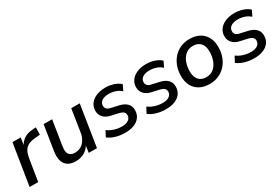

<svg xmlns="http://www.w3.org/2000/svg" viewBox="44 -1233 2872 1975"><g transform="rotate(-30 1479.5 -245.5)"><path d="M32 0 110 -488H208L190 -371H179Q198 -425 242 -459Q286 -493 354 -497L394 -500L393 -414L326 -407Q277 -403 246 -385Q215 -367 199 -336Q183 -305 176 -262L134 0Z M578 9Q526 9 489.5 -12.5Q453 -34 438 -79.5Q423 -125 434 -195L480 -488H581L535 -195Q528 -154 534.5 -126.5Q541 -99 561.5 -85.5Q582 -72 614 -72Q657 -72 688 -91Q719 -110 739.5 -144.5Q760 -179 767 -225L808 -488H909L832 0H734L750 -105H760Q735 -51 688 -21Q641 9 578 9Z M1166 9Q1106 9 1053.5 -6.5Q1001 -22 966 -50L1001 -117Q1025 -99 1052 -87.5Q1079 -76 1108.5 -70Q1138 -64 1167 -64Q1218 -64 1246 -84Q1274 -104 1274 -138Q1274 -161 1258.5 -175.5Q1243 -190 1214 -197L1121 -218Q1069 -229 1039 -261Q1009 -293 1009 -341Q1009 -385 1033.5 -420Q1058 -455 1105.5 -476Q1153 -497 1218 -497Q1250 -497 1282.5 -490Q1315 -483 1343 -470Q1371 -457 1391 -437L1359 -371Q1329 -398 1292 -410.5Q1255 -423 1213 -423Q1161 -423 1131.5 -402Q1102 -381 1102 -346Q1102 -325 1115 -309.5Q1128 -294 1157 -288L1250 -267Q1306 -254 1336.5 -223.5Q1367 -193 1367 -145Q1367 -97 1342 -62Q1317 -27 1271.5 -9Q1226 9 1166 9Z M1650 9Q1590 9 1537.5 -6.5Q1485 -22 1450 -50L1485 -117Q1509 -99 1536 -87.5Q1563 -76 1592.5 -70Q1622 -64 1651 -64Q1702 -64 1730 -84Q1758 -104 1758 -138Q1758 -161 1742.5 -175.5Q1727 -190 1698 -197L1605 -218Q1553 -229 1523 -261Q1493 -293 1493 -341Q1493 -385 1517.5 -420Q1542 -455 1589.5 -476Q1637 -497 1702 -497Q1734 -497 1766.5 -490Q1799 -483 1827 -470Q1855 -457 1875 -437L1843 -371Q1813 -398 1776 -410.5Q1739 -423 1697 -423Q1645 -423 1615.5 -402Q1586 -381 1586 -346Q1586 -325 1599 -309.5Q1612 -294 1641 -288L1734 -267Q1790 -254 1820.5 -223.5Q1851 -193 1851 -145Q1851 -97 1826 -62Q1801 -27 1755.5 -9Q1710 9 1650 9Z M2171 9Q2102 9 2053 -17Q2004 -43 1977.5 -92Q1951 -141 1951 -208Q1951 -272 1970.5 -324.5Q1990 -377 2025.5 -416Q2061 -455 2109 -476Q2157 -497 2214 -497Q2283 -497 2332 -470.5Q2381 -444 2407.5 -395.5Q2434 -347 2434 -280Q2434 -216 2414.5 -163Q2395 -110 2359.5 -71.5Q2324 -33 2276 -12Q2228 9 2171 9ZM2173 -69Q2225 -69 2260 -98Q2295 -127 2313.5 -175.5Q2332 -224 2332 -283Q2332 -349 2300 -383.5Q2268 -418 2212 -418Q2161 -418 2125.5 -389.5Q2090 -361 2071.5 -312.5Q2053 -264 2053 -204Q2053 -139 2085 -104Q2117 -69 2173 -69Z M2699 9Q2639 9 2586.5 -6.5Q2534 -22 2499 -50L2534 -117Q2558 -99 2585 -87.5Q2612 -76 2641.5 -70Q2671 -64 2700 -64Q2751 -64 2779 -84Q2807 -104 2807 -138Q2807 -161 2791.5 -175.5Q2776 -190 2747 -197L2654 -218Q2602 -229 2572 -261Q2542 -293 2542 -341Q2542 -385 2566.5 -420Q2591 -455 2638.5 -476Q2686 -497 2751 -497Q2783 -497 2815.5 -490Q2848 -483 2876 -470Q2904 -457 2924 -437L2892 -371Q2862 -398 2825 -410.5Q2788 -423 2746 -423Q2694 -423 2664.5 -402Q2635 -381 2635 -346Q2635 -325 2648 -309.5Q2661 -294 2690 -288L2783 -267Q2839 -254 2869.5 -223.5Q2900 -193 2900 -145Q2900 -97 2875 -62Q2850 -27 2804.5 -9Q2759 9 2699 9Z"/></g></svg>

Font: Nunito Sans 12pt SemiBold
Style: Italic
Weight: 600
Italic angle: -9°
Designer: Vernon Adams
Foundry: Vernon Adams
Version: Version 3.101;gftools[0.9.27]